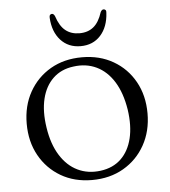

<svg xmlns="http://www.w3.org/2000/svg" viewBox="-50 -699 669 756"><g transform="rotate(-5 285.0 -321.0)"><path d="M286 -474Q355.5 -474 409.2 -443Q463 -412 493.5 -357.2Q524 -302.5 524 -231.5Q524 -161.5 493.5 -106.8Q463 -52 409 -20.5Q355 11 284 11Q214.5 11 161 -20.2Q107.5 -51.5 77 -106.2Q46.5 -161 46.5 -232Q46.5 -302.5 77 -357Q107.5 -411.5 161.2 -442.8Q215 -474 286 -474ZM320.5 -22.5Q370 -29 401.5 -59.2Q433 -89.5 445 -139Q457 -188.5 447.5 -253Q437 -319.5 409.5 -363.8Q382 -408 340.8 -427.8Q299.5 -447.5 249.5 -440.5Q200.5 -434.5 168.8 -404.2Q137 -374 125 -324.5Q113 -275 123 -210Q133 -144 160.8 -99.8Q188.5 -55.5 229.5 -35.8Q270.5 -16 320.5 -22.5ZM285 -569Q318 -569 340.2 -587Q362.5 -605 375 -644.5Q380 -654.5 387 -654.5Q392 -654.5 395 -651Q398 -647.5 397 -640Q394 -584.5 364 -551.2Q334 -518 285 -518Q236.5 -518 206.2 -551.2Q176 -584.5 173 -640Q172.5 -647.5 175.5 -651Q178.5 -654.5 183 -654.5Q190 -654.5 194.5 -644.5Q207.5 -604.5 229.8 -586.8Q252 -569 285 -569Z"/></g></svg>

Font: Fraunces Light
Style: Regular
Weight: 300
Version: Version 1.000;[b76b70a41]